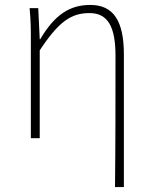

<svg xmlns="http://www.w3.org/2000/svg" viewBox="-20 -560 617 778"><path d="M446 198H482V-339C482 -475 440 -540 346 -540C265 -540 203 -503 143 -401H141L135 -527H100C105 -474 105 -438 105 -396V0H141V-356C219 -474 269 -507 343 -507C418 -507 448 -450 448 -334C448 -158 448 21 446 198Z"/></svg>

Font: Noto Sans CJK JP Thin
Style: Regular
Weight: 250
Designer: Ryoko NISHIZUKA (kana & ideographs); Paul D. Hunt (Latin, Greek & Cyrillic); Wenlong ZHANG (bopomofo); Sandoll Communica
Foundry: Adobe Systems Incorporated
Version: Version 1.004;PS 1.004;hotconv 1.0.82;makeotf.lib2.5.63406